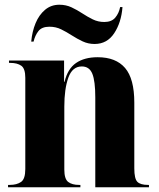

<svg xmlns="http://www.w3.org/2000/svg" viewBox="-20 -792 673 812"><path d="M14 0V-10H21Q51 -10 69 -22.5Q87 -35 87 -77V-463Q87 -502 70 -514Q53 -526 24 -526H18V-536H251V-446H253Q266 -501 301.5 -525.5Q337 -550 393 -550Q470 -550 509 -504.5Q548 -459 548 -358V-80Q548 -36 561 -23Q574 -10 606 -10H610V0H383V-380Q383 -449 370.5 -480Q358 -511 326 -511Q286 -511 269 -463.5Q252 -416 252 -341V-75Q252 -35 268.5 -22.5Q285 -10 314 -10H320V0ZM380 -606Q353 -606 329.5 -617Q306 -628 283.5 -642.5Q261 -657 238.5 -668Q216 -679 189 -679Q157 -679 142.5 -660.5Q128 -642 122 -616H112Q116 -659 130.5 -694Q145 -729 170.5 -750.5Q196 -772 231 -772Q259 -772 282.5 -761Q306 -750 328 -735.5Q350 -721 372.5 -710Q395 -699 421 -699Q452 -699 467.5 -717.5Q483 -736 488 -762H498Q493 -697 463 -651.5Q433 -606 380 -606Z"/></svg>

Font: Noto Serif Display SemiCondensed ExtraBold
Style: Regular
Weight: 800
Width: 4
Designer: Monotype Design Team
Foundry: Monotype Imaging Inc.
Version: Version 2.009